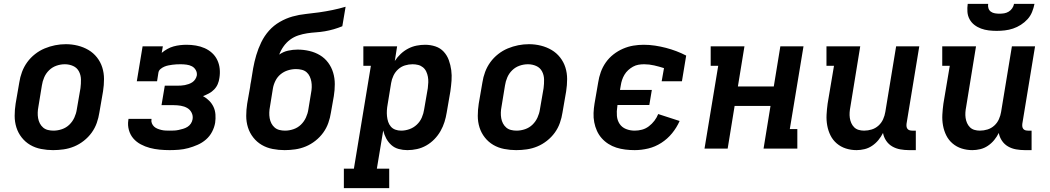

<svg xmlns="http://www.w3.org/2000/svg" viewBox="-20 -770 5440 995"><path d="M255 8Q224 8 193 2Q162 -4 136.5 -19Q111 -34 92.5 -57.5Q74 -81 65 -109.5Q56 -138 56 -169.5Q56 -201 61 -233L80 -343Q84 -370 94 -397Q104 -424 121 -447.5Q138 -471 161.5 -489.5Q185 -508 211.5 -519Q238 -530 265.5 -535.5Q293 -541 321 -541Q353 -541 383 -533.5Q413 -526 438.5 -511Q464 -496 482.5 -472.5Q501 -449 510 -420.5Q519 -392 519 -360.5Q519 -329 514 -297L495 -187Q491 -160 481.5 -133Q472 -106 455 -82.5Q438 -59 414.5 -40.5Q391 -22 364.5 -11Q338 0 310 4Q282 8 255 8ZM257 -93Q279 -93 301 -100.5Q323 -108 339.5 -124Q356 -140 365.5 -161Q375 -182 378 -203L397 -313Q400 -336 399.5 -358.5Q399 -381 389 -400Q379 -419 359 -428Q339 -437 316 -437Q294 -437 272.5 -429.5Q251 -422 234.5 -406Q218 -390 209 -369Q200 -348 197 -327L179 -217Q176 -202 175.5 -187Q175 -172 177.5 -157.5Q180 -143 186.5 -130.5Q193 -118 203.5 -109Q214 -100 228 -96.5Q242 -93 257 -93Z M859 8Q833 8 807 5.5Q781 3 756.5 -3.5Q732 -10 709.5 -22Q687 -34 671 -52.5Q655 -71 648 -96Q641 -121 645 -147Q645 -149 645.5 -150.5Q646 -152 646 -154H765Q765 -153 765 -152.5Q765 -152 765 -151Q763 -141 767 -131Q771 -121 778.5 -114Q786 -107 796 -103Q806 -99 816.5 -96.5Q827 -94 837.5 -93.5Q848 -93 859 -93Q871 -93 882.5 -93.5Q894 -94 905.5 -96.5Q917 -99 929 -102.5Q941 -106 951.5 -112.5Q962 -119 969 -129.5Q976 -140 978 -152Q981 -170 973 -186Q965 -202 950 -210.5Q935 -219 917 -222Q899 -225 881 -225H817L834 -326H898Q908 -326 918 -326.5Q928 -327 938 -329Q948 -331 958 -334.5Q968 -338 977 -344Q986 -350 992 -359.5Q998 -369 1000 -379Q1002 -394 994.5 -407Q987 -420 974.5 -426.5Q962 -433 946.5 -435Q931 -437 916 -437Q905 -437 894.5 -436.5Q884 -436 873.5 -434.5Q863 -433 852.5 -431Q842 -429 831.5 -424.5Q821 -420 812 -412.5Q803 -405 801 -394L794 -349H689L719 -530H824L818 -496Q831 -507 847 -516Q863 -525 879.5 -529.5Q896 -534 913 -536Q930 -538 947 -538Q971 -538 995 -534Q1019 -530 1040.5 -520.5Q1062 -511 1079 -495.5Q1096 -480 1106 -459Q1116 -438 1118.5 -414Q1121 -390 1117 -366Q1115 -350 1108.5 -334.5Q1102 -319 1090 -306.5Q1078 -294 1063 -286Q1048 -278 1032 -272Q1050 -262 1064 -248Q1078 -234 1086.5 -216Q1095 -198 1096.5 -176.5Q1098 -155 1095 -134Q1091 -110 1079 -87Q1067 -64 1047.5 -47Q1028 -30 1004 -19.5Q980 -9 956 -2.5Q932 4 907.5 6Q883 8 859 8Z M1455 8Q1424 8 1393 2Q1362 -4 1336.5 -19Q1311 -34 1292.5 -57.5Q1274 -81 1265 -109.5Q1256 -138 1256 -169.5Q1256 -201 1261 -233L1276 -318Q1277 -326 1278 -333.5Q1279 -341 1281 -349Q1286 -383 1292 -416.5Q1298 -450 1308 -484Q1318 -518 1334 -551Q1350 -584 1374 -611Q1398 -638 1430 -656.5Q1462 -675 1496 -684.5Q1530 -694 1564.5 -697.5Q1599 -701 1634 -706Q1669 -711 1703 -718Q1737 -725 1771 -735L1754 -634Q1732 -625 1709.5 -618.5Q1687 -612 1664 -608Q1641 -604 1618 -602.5Q1595 -601 1572 -597.5Q1549 -594 1526 -586.5Q1503 -579 1483.5 -564.5Q1464 -550 1449.5 -529.5Q1435 -509 1427 -487Q1448 -502 1473 -507.5Q1498 -513 1522 -513Q1553 -513 1583 -506Q1613 -499 1638 -484Q1663 -469 1680.5 -445.5Q1698 -422 1706.5 -393.5Q1715 -365 1715 -334Q1715 -303 1710 -272L1695 -187Q1691 -160 1681.5 -133Q1672 -106 1655 -82.5Q1638 -59 1614.5 -40.5Q1591 -22 1564.5 -11Q1538 0 1510 4Q1482 8 1455 8ZM1457 -93Q1479 -93 1501 -100.5Q1523 -108 1539.5 -124Q1556 -140 1565.5 -161Q1575 -182 1578 -203L1592 -288Q1595 -303 1595.5 -318Q1596 -333 1593.5 -347Q1591 -361 1585 -374Q1579 -387 1568.5 -396Q1558 -405 1543.5 -408.5Q1529 -412 1514 -412Q1493 -412 1472 -405.5Q1451 -399 1434 -385Q1417 -371 1407 -350.5Q1397 -330 1394 -310L1379 -217Q1376 -202 1375.5 -187Q1375 -172 1377.5 -157.5Q1380 -143 1386.5 -130.5Q1393 -118 1403.5 -109Q1414 -100 1428 -96.5Q1442 -93 1457 -93Z M1762 205V104H1814L1902 -429H1863V-530H2038L2026 -454Q2039 -474 2056.5 -490.5Q2074 -507 2095 -518Q2116 -529 2138.5 -533.5Q2161 -538 2183 -538Q2211 -538 2236.5 -529.5Q2262 -521 2279.5 -502Q2297 -483 2306 -458Q2315 -433 2318.5 -406.5Q2322 -380 2320 -352.5Q2318 -325 2314 -297L2295 -187Q2291 -162 2283.5 -138Q2276 -114 2263 -91Q2250 -68 2231 -48.5Q2212 -29 2189 -16Q2166 -3 2141 2.5Q2116 8 2091 8Q2068 8 2046 2Q2024 -4 2008 -18.5Q1992 -33 1981.5 -52.5Q1971 -72 1966 -94L1933 104H1997V205ZM2059 -93Q2080 -93 2101.5 -100.5Q2123 -108 2140 -124Q2157 -140 2166 -161Q2175 -182 2178 -203L2197 -313Q2199 -328 2199.5 -343Q2200 -358 2197.5 -372Q2195 -386 2189 -399Q2183 -412 2172 -421Q2161 -430 2147 -433.5Q2133 -437 2118 -437Q2098 -437 2078.5 -431Q2059 -425 2043.5 -411Q2028 -397 2019 -378Q2010 -359 2007 -340L1989 -230Q1986 -214 1985 -198.5Q1984 -183 1985.5 -168Q1987 -153 1991.5 -139Q1996 -125 2005.5 -114Q2015 -103 2029 -98Q2043 -93 2059 -93Z M2655 8Q2624 8 2593 2Q2562 -4 2536.5 -19Q2511 -34 2492.5 -57.5Q2474 -81 2465 -109.5Q2456 -138 2456 -169.5Q2456 -201 2461 -233L2480 -343Q2484 -370 2494 -397Q2504 -424 2521 -447.5Q2538 -471 2561.5 -489.5Q2585 -508 2611.5 -519Q2638 -530 2665.5 -535.5Q2693 -541 2721 -541Q2753 -541 2783 -533.5Q2813 -526 2838.5 -511Q2864 -496 2882.5 -472.5Q2901 -449 2910 -420.5Q2919 -392 2919 -360.5Q2919 -329 2914 -297L2895 -187Q2891 -160 2881.5 -133Q2872 -106 2855 -82.5Q2838 -59 2814.5 -40.5Q2791 -22 2764.5 -11Q2738 0 2710 4Q2682 8 2655 8ZM2657 -93Q2679 -93 2701 -100.5Q2723 -108 2739.5 -124Q2756 -140 2765.5 -161Q2775 -182 2778 -203L2797 -313Q2800 -336 2799.5 -358.5Q2799 -381 2789 -400Q2779 -419 2759 -428Q2739 -437 2716 -437Q2694 -437 2672.5 -429.5Q2651 -422 2634.5 -406Q2618 -390 2609 -369Q2600 -348 2597 -327L2579 -217Q2576 -202 2575.5 -187Q2575 -172 2577.5 -157.5Q2580 -143 2586.5 -130.5Q2593 -118 2603.5 -109Q2614 -100 2628 -96.5Q2642 -93 2657 -93Z M3269 8Q3244 8 3220 5Q3196 2 3174 -5Q3152 -12 3132.5 -24.5Q3113 -37 3098 -54Q3083 -71 3073.5 -92Q3064 -113 3059.5 -136.5Q3055 -160 3056 -184.5Q3057 -209 3061 -233L3080 -343Q3084 -370 3093.5 -396.5Q3103 -423 3119.5 -446.5Q3136 -470 3159 -488Q3182 -506 3208.5 -517.5Q3235 -529 3262 -533.5Q3289 -538 3316 -538Q3346 -538 3375 -533.5Q3404 -529 3431 -522Q3458 -515 3484.5 -505Q3511 -495 3536 -482L3514 -349H3409L3421 -417Q3396 -425 3370 -431Q3344 -437 3318 -437Q3303 -437 3288.5 -434.5Q3274 -432 3260.5 -424.5Q3247 -417 3235.5 -406.5Q3224 -396 3216 -382.5Q3208 -369 3203.5 -355Q3199 -341 3197 -327L3193 -304H3358L3345 -226H3180L3179 -217Q3175 -193 3177 -169.5Q3179 -146 3191 -128Q3203 -110 3224 -101.5Q3245 -93 3269 -93Q3288 -93 3307 -98Q3326 -103 3342.5 -115.5Q3359 -128 3371.5 -144.5Q3384 -161 3391 -179L3502 -143Q3487 -109 3463 -79.5Q3439 -50 3407 -29.5Q3375 -9 3339.5 -0.5Q3304 8 3269 8Z M3631 0 3702 -429H3663V-530H3838L3804 -322H3990L4024 -530H4144L4073 -101H4112V0H3937L3973 -221H3787L3751 0Z M4419 8Q4390 8 4363.5 -0.5Q4337 -9 4316.5 -26.5Q4296 -44 4284 -68Q4272 -92 4267 -119.5Q4262 -147 4263.5 -175.5Q4265 -204 4269 -233L4302 -429H4263V-530H4438L4387 -217Q4384 -202 4383 -187.5Q4382 -173 4384 -159Q4386 -145 4391.5 -132.5Q4397 -120 4406.5 -110.5Q4416 -101 4429.5 -97Q4443 -93 4458 -93Q4478 -93 4497.5 -99Q4517 -105 4532.5 -119Q4548 -133 4556.5 -152Q4565 -171 4568 -190L4624 -530H4744L4678 -129Q4677 -121 4678 -114Q4679 -107 4683 -102Q4687 -97 4693.5 -95Q4700 -93 4708 -93H4726V8H4691Q4668 8 4645.5 4Q4623 0 4604 -11Q4585 -22 4572.5 -40.5Q4560 -59 4556 -81Q4546 -61 4532 -44Q4518 -27 4499.5 -14.5Q4481 -2 4460 3Q4439 8 4419 8Z M5019 8Q4990 8 4963.5 -0.5Q4937 -9 4916.5 -26.5Q4896 -44 4884 -68Q4872 -92 4867 -119.5Q4862 -147 4863.5 -175.5Q4865 -204 4869 -233L4902 -429H4863V-530H5038L4987 -217Q4984 -202 4983 -187.5Q4982 -173 4984 -159Q4986 -145 4991.5 -132.5Q4997 -120 5006.5 -110.5Q5016 -101 5029.5 -97Q5043 -93 5058 -93Q5078 -93 5097.5 -99Q5117 -105 5132.5 -119Q5148 -133 5156.5 -152Q5165 -171 5168 -190L5224 -530H5344L5278 -129Q5277 -121 5278 -114Q5279 -107 5283 -102Q5287 -97 5293.5 -95Q5300 -93 5308 -93H5326V8H5291Q5268 8 5245.5 4Q5223 0 5204 -11Q5185 -22 5172.5 -40.5Q5160 -59 5156 -81Q5146 -61 5132 -44Q5118 -27 5099.5 -14.5Q5081 -2 5060 3Q5039 8 5019 8ZM5145 -610Q5124 -610 5103.5 -612.5Q5083 -615 5064 -622Q5045 -629 5029.5 -641Q5014 -653 5004.5 -670.5Q4995 -688 4993.5 -708.5Q4992 -729 4995 -750H5101Q5099 -738 5102.5 -727Q5106 -716 5115 -709.5Q5124 -703 5136 -701Q5148 -699 5159 -699Q5172 -699 5184 -701Q5196 -703 5207 -709.5Q5218 -716 5225.5 -727Q5233 -738 5235 -750H5341Q5337 -729 5328.5 -708Q5320 -687 5305 -670.5Q5290 -654 5270.5 -641.5Q5251 -629 5230 -622Q5209 -615 5187.5 -612.5Q5166 -610 5145 -610Z"/></svg>

Font: Iosevka Slab Extended
Style: Bold Italic
Weight: 700
Width: 7
Italic angle: -9°
Monospace: yes
Designer: Belleve Invis
Foundry: Belleve Invis
Version: Version 11.1.0; ttfautohint (v1.8.3)